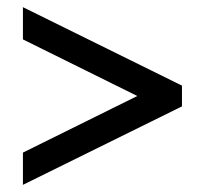

<svg xmlns="http://www.w3.org/2000/svg" viewBox="-20 -564 592 536"><path d="M44 -48V-138L432 -330V-262L44 -454V-544L488 -325V-267Z"/></svg>

Font: Inclusive Sans
Style: Regular
Weight: 400
Designer: Olivia King
Foundry: Olivia King
Version: Version 2.004